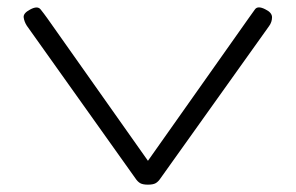

<svg xmlns="http://www.w3.org/2000/svg" viewBox="-20 -492 805 523"><path d="M383 11Q369 11 362 7Q355 3 349 -6L53 -422Q46 -433 44.5 -444.5Q43 -456 62 -466Q82 -477 90.5 -466.5Q99 -456 109 -442L383 -54L657 -442Q667 -456 674.5 -466.5Q682 -477 702 -467Q721 -458 721 -445Q721 -432 713 -421L417 -6Q411 3 404 7Q397 11 383 11Z"/></svg>

Font: Fredoka Expanded Light
Style: Regular
Weight: 300
Width: 7
Designer: Ben Nathan
Foundry: Milena B. Brandão, Ben Nathan
Version: Version 2.001